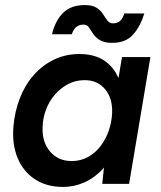

<svg xmlns="http://www.w3.org/2000/svg" viewBox="-20 -725 633 757"><path d="M383 0 393 -93 461 -500H573L489 0ZM228 12Q164 12 118 -18Q72 -48 49.5 -102Q27 -156 33 -227Q38 -285 58 -337Q78 -389 112 -428Q146 -467 192 -489.5Q238 -512 293 -512Q357 -512 397 -482Q437 -452 454 -399Q471 -346 465 -276Q461 -205 440.5 -151.5Q420 -98 387.5 -61.5Q355 -25 314 -6.5Q273 12 228 12ZM263 -90Q298 -90 327 -106Q356 -122 376.5 -149Q397 -176 408.5 -209Q420 -242 422 -277Q425 -336 395 -372.5Q365 -409 314 -409Q278 -409 248.5 -393.5Q219 -378 196.5 -352Q174 -326 161.5 -293Q149 -260 148 -225Q145 -166 177 -128Q209 -90 263 -90ZM422 -556Q391 -556 373.5 -567Q356 -578 347 -592Q338 -606 330.5 -617Q323 -628 309 -628Q294 -628 282.5 -620Q271 -612 263 -590H185Q198 -644 229 -674.5Q260 -705 314 -705Q345 -705 361.5 -694Q378 -683 386.5 -669Q395 -655 403.5 -644Q412 -633 426 -633Q444 -633 454.5 -643.5Q465 -654 470 -672H549Q534 -622 505 -589Q476 -556 422 -556Z"/></svg>

Font: Figtree Light SemiBold
Style: Italic
Weight: 600
Italic angle: -9.5°
Version: Version 2.001;gftools[0.9.30]